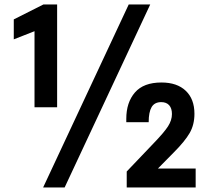

<svg xmlns="http://www.w3.org/2000/svg" viewBox="-20 -830 959 850"><path d="M132.8 -355V-691.9L41 -655.8V-744.1L171.9 -810.1H232.9V-355ZM170.9 0 549.8 -810.1H645L266.1 0ZM541 0V-70.8L660.2 -195.8Q706.5 -243.7 723.9 -270.8Q741.2 -297.9 741.2 -325.2Q741.2 -350.6 728.8 -364.3Q716.3 -377.9 693.8 -377.9Q664.1 -377.9 651.1 -355.7Q638.2 -333.5 638.2 -289.1H539.1V-304.2Q539.1 -376.5 577.4 -420.7Q615.7 -464.8 694.8 -464.8Q763.7 -464.8 802.2 -428.2Q840.8 -391.6 840.8 -326.2Q840.8 -277.8 819.6 -241Q798.3 -204.1 749 -154.8L679.2 -84H846.2V0Z"/></svg>

Font: Oswald Medium
Style: Regular
Weight: 500
Designer: Vernon Adams
Foundry: Vernon Adams
Version: Version 4.103